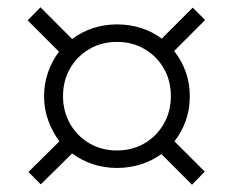

<svg xmlns="http://www.w3.org/2000/svg" viewBox="-20 -637 640 527"><path d="M507 -130 423 -214Q398 -196 367 -186Q336 -176 301 -176Q266 -176 234.5 -186.5Q203 -197 178 -216L92 -131L58 -165L143 -249Q124 -275 112.5 -306Q101 -337 101 -373Q101 -408 112 -439Q123 -470 142 -495L56 -581L91 -617L178 -530Q203 -549 234.5 -559.5Q266 -570 301 -570Q371 -570 424 -531L509 -616L543 -582L458 -497Q478 -472 489.5 -440.5Q501 -409 501 -373Q501 -337 490 -306Q479 -275 459 -249L542 -166ZM301 -224Q343 -224 376.5 -243.5Q410 -263 429.5 -297Q449 -331 449 -373Q449 -416 429.5 -449.5Q410 -483 376.5 -502.5Q343 -522 301 -522Q259 -522 225.5 -502.5Q192 -483 172.5 -449.5Q153 -416 153 -373Q153 -331 172.5 -297Q192 -263 225.5 -243.5Q259 -224 301 -224Z"/></svg>

Font: Tiny Thin
Style: Regular
Weight: 100
Monospace: yes
Designer: Philipp Nurullin, Konstantin Bulenkov
Foundry: JetBrains
Version: Version 2.251; ttfautohint (v1.8.4.7-5d5b)